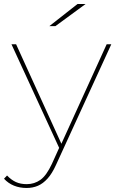

<svg xmlns="http://www.w3.org/2000/svg" viewBox="-51 -737 579 954"><path d="M81 197Q47 197 18.5 185.5Q-10 174 -31 151L-16 135Q5 157 28 167.5Q51 178 82 178Q120 178 150 156.5Q180 135 207 77L245 -7L250 -14L479 -517H502L227 83Q208 125 185.5 150Q163 175 137.5 186Q112 197 81 197ZM249 11 6 -517H29L258 -14ZM194 -607 334 -717H374L224 -607Z"/></svg>

Font: Montserrat Thin Thin
Style: Regular
Weight: 250
Version: Version 9.000